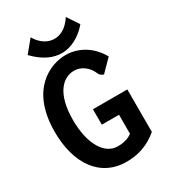

<svg xmlns="http://www.w3.org/2000/svg" viewBox="-202 -911 904 1025"><g transform="rotate(-30 250.0 -398.0)"><path d="M467 -517C427 -590 355 -639 270 -639C178 -639 16 -574 16 -312C16 -117 107 18 270 18C343 18 405 -3 465 -53V-315H253V-220H359V-103C333 -83 300 -77 270 -77C190 -77 132 -168 132 -319C132 -484 201 -544 268 -544C312 -544 350 -513 366 -477C371 -466 373 -456 397 -446ZM96 -740C152 -681 209 -657 261 -657C316 -657 378 -688 422 -742L374 -814C339 -760 299 -743 264 -743C226 -743 185 -765 157 -814Z"/></g></svg>

Font: Inconsolata
Style: Bold
Weight: 700
Monospace: yes
Designer: Raph Levien, Kirill Tkachev(cyreal.org)
Foundry: Raph Levien, Kirill Tkachev(cyreal.org)
Version: Version 1.014